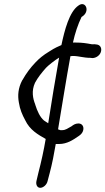

<svg xmlns="http://www.w3.org/2000/svg" viewBox="-20 -679 503 916"><path d="M274 -58C270 -57 264 -59 257 -62C276 -175 295 -296 316 -411C318 -411 323 -412 327 -412C356 -412 377 -403 412 -403L420 -402H421C438 -402 458 -415 462 -434C466 -450 458 -466 439 -467L431 -468H430C425 -468 421 -467 417 -468C390 -473 371 -476 341 -476H328C338 -521 352 -563 369 -598C413 -623 389 -678 355 -653C311 -624 288 -535 273 -464C259 -458 242 -451 216 -434C187 -417 165 -398 150 -382C125 -356 105 -329 87 -297L86 -296C66 -258 64 -223 70 -190C75 -157 86 -132 100 -106C122 -59 161 -37 198 -16C189 38 177 92 163 146L154 184C150 201 157 217 172 217C186 217 203 203 207 185L217 147C229 102 238 55 246 8H262C300 8 329 -12 351 -27C357 -31 373 -40 377 -58C381 -74 373 -90 354 -90C339 -90 328 -82 322 -77C303 -67 294 -58 276 -58ZM262 -404C244 -301 226 -196 210 -91C205 -95 196 -99 190 -104C171 -120 158 -148 148 -180V-181C137 -208 129 -245 147 -284C161 -310 178 -331 199 -355C209 -366 243 -393 262 -404Z"/></svg>

Font: Stray Cat
Style: ExBdCnObl
Weight: 800
Version: Version 1.0